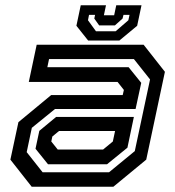

<svg xmlns="http://www.w3.org/2000/svg" viewBox="-20 -710 666 730"><path d="M100.5 0 19.5 -103 50 -245.5 174.5 -348.5H446.5L451 -368L427 -398.5H89.5L119.5 -540H526L607 -437L536 -103L411 0ZM162.5 -85.5 115 -144.5 129.5 -212.5 193.5 -265.5H489L464.5 -148.5L387 -85.5ZM142 -55H394.5L492.5 -135.5L550.5 -408L489 -485.5H166.5L160 -454.5H469L517 -395L495.5 -295.5H189L101 -224L81.5 -131.5ZM199.5 -141.5H372L409 -172L417.5 -212H204.5L179 -191L175 -172ZM315 -556 270.5 -612 287 -690H383L375 -652H414L422 -690H518L501.5 -612L434 -556ZM345 -591H419.5L468 -633L472.5 -653.5H449.5L446 -639.5L417 -613.5H357L338.5 -639.5L341.5 -653.5H318.5L314.5 -633Z"/></svg>

Font: Tourney Thin SemiBold
Style: Italic
Weight: 600
Italic angle: -12°
Version: Version 1.015